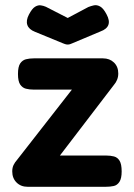

<svg xmlns="http://www.w3.org/2000/svg" viewBox="-20 -707 514 737"><path d="M86 10Q60 10 43.5 -6.5Q27 -23 27 -49Q27 -63 32 -73.5Q37 -84 46 -94L256 -363H110Q93 -363 79.5 -366.5Q66 -370 57.5 -382.5Q49 -395 49 -423Q49 -451 57.5 -463.5Q66 -476 79.5 -479.5Q93 -483 110 -483H375Q401 -483 417.5 -467Q434 -451 434 -425Q434 -412 429.5 -401Q425 -390 418 -382L210 -110H387Q404 -110 417.5 -106.5Q431 -103 439 -90Q447 -77 447 -49Q447 -22 438.5 -9Q430 4 416.5 7Q403 10 386 10ZM240 -638 319 -680Q329 -684 340.5 -686.5Q352 -689 364.5 -682Q377 -675 389 -652Q402 -628 396 -611.5Q390 -595 365 -586L258 -541Q255 -540 250.5 -538Q246 -536 240 -536Q234 -536 229 -538Q224 -540 221 -541L114 -585Q91 -594 85 -611Q79 -628 91 -651Q103 -674 114.5 -681Q126 -688 136.5 -686.5Q147 -685 156 -681Z"/></svg>

Font: Fredoka SemiCondensed Medium
Style: Regular
Weight: 500
Width: 4
Designer: Ben Nathan
Foundry: Milena B. Brandão, Ben Nathan
Version: Version 2.001